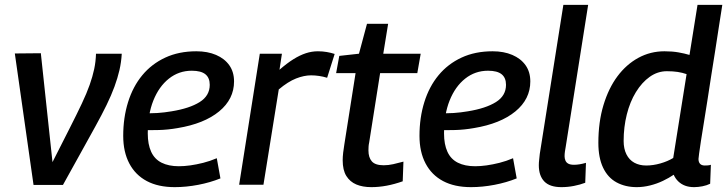

<svg xmlns="http://www.w3.org/2000/svg" viewBox="-20 -760 2992 790"><path d="M239 1H118L41 -540L148 -541L196 -93Q236 -172 266 -231Q296 -290 316.5 -333.5Q337 -377 349 -411Q361 -445 367.5 -475.5Q374 -506 375 -539H481Q479 -504 471.5 -471.5Q464 -439 451 -403.5Q438 -368 418.5 -328Q399 -288 372.5 -240Q346 -192 313 -132.5Q280 -73 239 1Z M571 -295Q598 -293 627.5 -295Q657 -297 686 -302Q760 -314 801.5 -340Q843 -366 843 -411Q843 -440 825 -454.5Q807 -469 769 -469Q716 -469 675 -436.5Q634 -404 611 -346.5Q588 -289 588 -211Q588 -166 602 -135.5Q616 -105 645 -90.5Q674 -76 716 -76Q738 -76 763 -79.5Q788 -83 816 -90Q844 -97 872 -109L887 -26Q845 -9 795.5 0.5Q746 10 699 10Q631 10 584 -15Q537 -40 512 -87.5Q487 -135 487 -201Q487 -276 507 -340Q527 -404 565.5 -450.5Q604 -497 660 -523Q716 -549 788 -549Q834 -549 869 -534Q904 -519 923.5 -491.5Q943 -464 943 -425Q943 -352 881.5 -301.5Q820 -251 711 -233Q671 -226 634 -225Q597 -224 564 -225Z M1140 -539 1130 -473Q1161 -500 1187.5 -516.5Q1214 -533 1238.5 -541Q1263 -549 1288 -549Q1307 -549 1324.5 -546Q1342 -543 1357 -538L1326 -440Q1310 -445 1293 -447.5Q1276 -450 1260 -450Q1231 -450 1198 -437Q1165 -424 1127 -392L1064 0H964L1049 -539Z M1640 -95 1637 -14Q1603 -2 1571 4Q1539 10 1508 10Q1472 10 1446 -1Q1420 -12 1405 -36Q1390 -60 1390 -101Q1390 -114 1392 -132Q1394 -150 1397 -167L1443 -459H1363L1376 -530L1457 -539L1490 -662H1577L1557 -539H1711L1697 -459H1544L1499 -174Q1497 -165 1496.5 -156.5Q1496 -148 1496 -141Q1496 -112 1510 -96Q1524 -80 1559 -80Q1578 -80 1598 -84.5Q1618 -89 1640 -95Z M1790 -295Q1817 -293 1846.5 -295Q1876 -297 1905 -302Q1979 -314 2020.5 -340Q2062 -366 2062 -411Q2062 -440 2044 -454.5Q2026 -469 1988 -469Q1935 -469 1894 -436.5Q1853 -404 1830 -346.5Q1807 -289 1807 -211Q1807 -166 1821 -135.5Q1835 -105 1864 -90.5Q1893 -76 1935 -76Q1957 -76 1982 -79.5Q2007 -83 2035 -90Q2063 -97 2091 -109L2106 -26Q2064 -9 2014.5 0.5Q1965 10 1918 10Q1850 10 1803 -15Q1756 -40 1731 -87.5Q1706 -135 1706 -201Q1706 -276 1726 -340Q1746 -404 1784.5 -450.5Q1823 -497 1879 -523Q1935 -549 2007 -549Q2053 -549 2088 -534Q2123 -519 2142.5 -491.5Q2162 -464 2162 -425Q2162 -352 2100.5 -301.5Q2039 -251 1930 -233Q1890 -226 1853 -225Q1816 -224 1783 -225Z M2298 -740H2400L2308 -158Q2306 -147 2304.5 -137Q2303 -127 2303 -117Q2303 -108 2306.5 -99.5Q2310 -91 2318.5 -86.5Q2327 -82 2342 -82Q2353 -82 2365 -84Q2377 -86 2391 -90L2388 -8Q2367 0 2341.5 5Q2316 10 2290 10Q2242 10 2219.5 -13.5Q2197 -37 2197 -80Q2197 -91 2198.5 -103.5Q2200 -116 2201 -127Z M2836 10Q2815 10 2799 4Q2783 -2 2771 -13.5Q2759 -25 2752 -41Q2733 -28 2708 -16Q2683 -4 2655 3Q2627 10 2600 10Q2553 10 2517 -9.5Q2481 -29 2461.5 -70Q2442 -111 2442 -172Q2442 -258 2463 -327.5Q2484 -397 2520.5 -446Q2557 -495 2606.5 -522Q2656 -549 2714 -549Q2746 -549 2771.5 -544.5Q2797 -540 2817 -534L2850 -740H2952Q2945 -699 2938 -650.5Q2931 -602 2922.5 -550Q2914 -498 2906 -446Q2898 -394 2890.5 -345.5Q2883 -297 2876 -254.5Q2869 -212 2864 -179.5Q2859 -147 2856.5 -128Q2854 -109 2854 -106Q2854 -93 2860.5 -86Q2867 -79 2880 -79Q2886 -79 2892.5 -79.5Q2899 -80 2905 -82L2902 -4Q2888 3 2870 6.5Q2852 10 2836 10ZM2639 -79Q2667 -79 2697 -87.5Q2727 -96 2750 -110L2805 -455Q2788 -461 2768.5 -464Q2749 -467 2724 -467Q2686 -467 2653.5 -444Q2621 -421 2596.5 -381Q2572 -341 2559 -289Q2546 -237 2546 -180Q2546 -148 2557.5 -125Q2569 -102 2590 -90.5Q2611 -79 2639 -79Z"/></svg>

Font: Georama ExtraCondensed Thin Medium
Style: Italic
Weight: 500
Italic angle: -9°
Version: Version 1.001